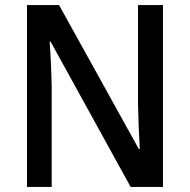

<svg xmlns="http://www.w3.org/2000/svg" viewBox="-20 -734 746 754"><path d="M620 0V-714H522V-325C523 -270 526 -198 529 -149H525L212 -714H86V0H183V-390C182 -450 179 -514 175 -570H179L493 0Z"/></svg>

Font: Noto Sans Arabic UI SmCn Md
Style: Regular
Weight: 500
Width: 4
Designer: Monotype Design Team, Nadine Chahine and Nizar Qandah
Foundry: Monotype Imaging Inc.
Version: Version 2.010